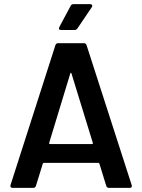

<svg xmlns="http://www.w3.org/2000/svg" viewBox="-20 -909 688 929"><path d="M494 -10 461 -117Q459 -121 456 -121H192Q189 -121 187 -117L154 -10Q151 0 141 0H41Q35 0 32 -3.5Q29 -7 31 -14L248 -690Q251 -700 261 -700H386Q396 -700 399 -690L617 -14Q618 -12 618 -9Q618 0 607 0H507Q497 0 494 -10ZM222 -212H425Q431 -212 429 -218L326 -553Q325 -557 323 -557Q321 -557 320 -553L218 -218Q217 -212 222 -212ZM267 -778 322 -881Q326 -889 337 -889H416Q423 -889 425.5 -884.5Q428 -880 424 -874L355 -772Q350 -764 341 -764H275Q268 -764 266 -768Q264 -772 267 -778Z"/></svg>

Font: Amber EN SemiBold
Style: Regular
Weight: 600
Designer: Jeremy Tribby
Foundry: Tribby Type
Version: Version 1.408 November 24, 2021